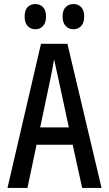

<svg xmlns="http://www.w3.org/2000/svg" viewBox="-20 -931 540 951"><path d="M17 0 183 -714H314L483 0H387L340 -214H161L116 0ZM226 -523 179 -300H321L273 -523Q267 -552 260 -582Q253 -612 248 -637Q244 -612 238 -582Q232 -552 226 -523ZM344 -786Q321 -786 305.5 -802Q290 -818 290 -849Q290 -881 305.5 -896Q321 -911 344 -911Q367 -911 382 -895.5Q397 -880 397 -849Q397 -818 382 -802Q367 -786 344 -786ZM155 -786Q132 -786 117 -802Q102 -818 102 -849Q102 -881 117 -896Q132 -911 155 -911Q178 -911 193 -895.5Q208 -880 208 -849Q208 -818 193 -802Q178 -786 155 -786Z"/></svg>

Font: Noto Sans Mono ExtraCondensed Medium
Style: Regular
Weight: 500
Width: 2
Designer: Monotype Design Team
Foundry: Monotype Imaging Inc.
Version: Version 2.014